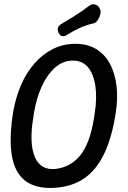

<svg xmlns="http://www.w3.org/2000/svg" viewBox="-20 -886 610 916"><path d="M532 -347Q514 -229 476.5 -151.5Q439 -74 381 -34.5Q323 5 240 10Q171 14 126 -8Q81 -30 58 -75.5Q35 -121 31.5 -189.5Q28 -258 42 -347Q54 -419 80 -479.5Q106 -540 145 -584Q184 -628 233 -652.5Q282 -677 340 -677Q398 -677 439.5 -651.5Q481 -626 505 -580.5Q529 -535 536 -475.5Q543 -416 532 -347ZM138 -320Q119 -202 146 -137.5Q173 -73 244 -80Q317 -88 363 -145Q409 -202 428 -320L432 -347Q443 -415 435.5 -472Q428 -529 401.5 -563Q375 -597 327 -597Q280 -597 242 -563Q204 -529 178.5 -472Q153 -415 142 -347ZM299 -719Q286 -711 275.5 -714Q265 -717 259 -730V-732Q253 -744 257 -754.5Q261 -765 275 -773Q307 -792 339 -812Q371 -832 405 -858Q417 -868 432 -865Q447 -862 454 -848L457 -842Q462 -833 458.5 -818Q455 -803 446.5 -790.5Q438 -778 428 -775Q388 -766 356.5 -751Q325 -736 299 -719Z"/></svg>

Font: Winky Sans
Style: Italic
Weight: 400
Italic angle: -8.97852°
Designer: Simon Atzbach
Foundry: typofactur
Version: Version 1.205